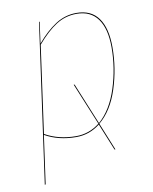

<svg xmlns="http://www.w3.org/2000/svg" viewBox="-82 -589 672 842"><g transform="rotate(-10 254.5 -168.0)"><path d="M331 -31 381 92H377L328 -28Q281 9 222 9Q143 9 83 -25L53 190L49 191L148 -517H151L138 -422Q180 -472 223 -499.5Q266 -527 316 -527Q381 -527 413.5 -482Q446 -437 446 -352Q446 -258 417 -168Q388 -78 331 -31ZM327 -32 250 -219H254L330 -34Q385 -82 413.5 -171Q442 -260 442 -352Q442 -435 410 -479Q378 -523 316 -523Q266 -523 224.5 -496.5Q183 -470 138 -417L84 -29Q144 5 222 5Q280 5 327 -32Z"/></g></svg>

Font: Fira Sans Condensed Four
Style: Italic
Weight: 100
Width: 3
Italic angle: -8°
Designer: bBox Type GmbH & Carrois Corporate GbR & Edenspiekermann AG
Foundry: bBox Type GmbH & Carrois Corporate GbR & Edenspiekermann AG
Version: Version 4.301